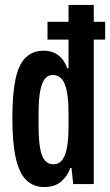

<svg xmlns="http://www.w3.org/2000/svg" viewBox="-20 -744 445 776"><path d="M159 12Q115 12 86 -16.5Q57 -45 43.5 -106.5Q30 -168 30 -267Q30 -364 42.5 -423.5Q55 -483 83.5 -511Q112 -539 156 -539Q181 -539 199.5 -530.5Q218 -522 231 -506Q244 -490 252 -468H257V-724H359V0H276L269 -65H264Q254 -34 228 -11Q202 12 159 12ZM195 -80Q218 -80 231.5 -97.5Q245 -115 251 -149Q257 -183 257 -233V-288Q257 -328 253 -357Q249 -386 241.5 -404.5Q234 -423 221.5 -432Q209 -441 193 -441Q174 -441 161.5 -425.5Q149 -410 142.5 -376.5Q136 -343 136 -288V-233Q136 -180 142 -146Q148 -112 161 -96Q174 -80 195 -80ZM172 -584V-656H405V-584Z"/></svg>

Font: Archivo ExtraCondensed SemiBold
Style: Regular
Weight: 600
Width: 2
Designer: Hector Gatti
Foundry: Omnibus-Type
Version: Version 2.001